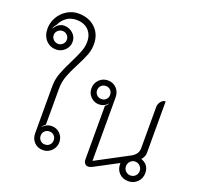

<svg xmlns="http://www.w3.org/2000/svg" viewBox="-159 -1131 1367 1316"><g transform="rotate(20 524.5 -473.0)"><path d="M196 -82V-425Q196 -475 213 -520.5Q230 -566 262 -630Q290 -686 303.5 -721.5Q317 -757 317 -792Q317 -845 285 -877Q253 -909 197 -909Q156 -909 126 -887.5Q96 -866 81 -832Q70 -821 61 -800L64 -798Q76 -821 94.5 -832Q113 -843 131 -843Q169 -843 196 -818.5Q223 -794 223 -758Q223 -722 196.5 -696Q170 -670 134 -670Q88 -670 59 -702Q30 -734 30 -785Q30 -829 52 -868Q74 -907 112.5 -931Q151 -955 196 -955Q271 -955 318.5 -910.5Q366 -866 366 -792Q366 -751 351.5 -713.5Q337 -676 308 -620Q277 -561 261 -517.5Q245 -474 245 -425V-162Q230 -152 223 -139L224 -138Q250 -167 287 -167Q323 -167 348 -142Q373 -117 373 -80Q373 -44 347 -17.5Q321 9 284 9Q246 9 221 -16.5Q196 -42 196 -82ZM181 -758Q181 -778 167 -791.5Q153 -805 134 -805Q114 -805 99.5 -791.5Q85 -778 85 -758Q85 -739 99.5 -725Q114 -711 134 -711Q153 -711 167 -725Q181 -739 181 -758ZM332 -80Q332 -100 318.5 -113.5Q305 -127 284 -127Q264 -127 250.5 -113.5Q237 -100 237 -80Q237 -59 250.5 -45.5Q264 -32 284 -32Q305 -32 318.5 -45.5Q332 -59 332 -80Z M581 -32V-422Q595 -431 603 -445L602 -446Q576 -417 538 -417Q503 -417 478 -442Q453 -467 453 -504Q453 -541 479 -567Q505 -593 542 -593Q580 -593 605 -567Q630 -541 630 -501V-38L867 -164Q914 -189 914 -234V-534Q914 -557 928.5 -575Q943 -593 962 -593V-215Q962 -203 956 -189Q950 -175 940 -165Q969 -155 984 -134Q999 -113 999 -83Q999 -44 972.5 -17.5Q946 9 908 9Q865 9 839 -18.5Q813 -46 815 -90L643 1Q637 4 629 6.5Q621 9 615 9Q600 9 590.5 -2Q581 -13 581 -32ZM589 -504Q589 -525 575.5 -538.5Q562 -552 542 -552Q521 -552 507.5 -538.5Q494 -525 494 -504Q494 -484 508 -470.5Q522 -457 542 -457Q562 -457 575.5 -470.5Q589 -484 589 -504ZM958 -83Q958 -104 943 -119Q928 -134 908 -134Q887 -134 872.5 -119Q858 -104 858 -83Q858 -62 872.5 -47.5Q887 -33 908 -33Q929 -33 943.5 -47.5Q958 -62 958 -83Z"/></g></svg>

Font: K2D Thin
Style: Regular
Weight: 100
Designer: Katatrad Aksorn Co.,Ltd.
Foundry: Cadson Demak Co.,Ltd.
Version: Version 1.000; ttfautohint (v1.6)